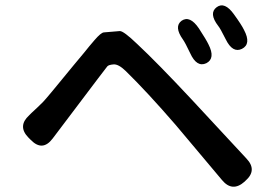

<svg xmlns="http://www.w3.org/2000/svg" viewBox="-20 -748 1040 723"><path d="M901 -64Q855 -23 816 -70L642 -277Q533 -403 453 -481Q426 -507 407.5 -505.5Q389 -504 384 -498Q366 -475 348 -451L178 -226Q140 -176 96 -221L87 -230Q45 -273 90 -314L99 -323Q121 -343 142 -364Q155 -377 257 -502L297 -550Q316 -574 336 -597Q360 -625 371 -626Q401 -629 431 -631Q445 -632 497 -582Q572 -512 701 -374L908 -151Q950 -107 904 -67ZM757 -510Q721 -493 696 -548Q677 -588 669 -599Q634 -648 664 -670Q695 -691 729 -641Q757 -598 765 -581Q792 -528 757 -510ZM891 -564Q856 -547 830 -600Q809 -642 802 -650Q765 -698 796 -721Q826 -743 861 -694Q890 -654 899 -635Q927 -582 891 -564Z"/></svg>

Font: Resource Han Rounded TW Medium
Style: Regular
Weight: 500
Designer: Cyano Hao (round all glyphs); Ryoko NISHIZUKA 西塚涼子 (kana, bopomofo & ideographs); Paul D. Hunt (Latin, Greek & Cyrillic)
Foundry: Cyano Hao
Version: 0.990